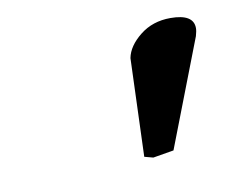

<svg xmlns="http://www.w3.org/2000/svg" viewBox="-40 -693 385 320"><g transform="rotate(-10 152.0 -533.0)"><path d="M196.8 -420.9 182.1 -424.8Q188 -585 188 -590.8Q191.9 -610.8 213.4 -627.9Q234.9 -645 265.1 -645Q304.2 -645 304.2 -621.1Q304.2 -616.2 301.8 -607.9L231.9 -426.8Z"/></g></svg>

Font: Linux Libertine
Style: Semibold Italic
Weight: 600
Italic angle: -11.5°
Designer: Philipp H. Poll
Foundry: Philipp H. Poll
Version: Version 5.1.2 ; ttfautohint (v0.9)